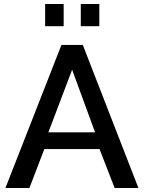

<svg xmlns="http://www.w3.org/2000/svg" viewBox="-20 -933 715 953"><path d="M204 -803H296V-913H204ZM381 -803H473V-913H381ZM285 -710 7 0H126L200 -193H474L549 0H667L391 -710ZM452 -276H220L338 -587Z"/></svg>

Font: FIGSv2-sans-serif SemiBold
Style: Regular
Weight: 600
Designer: Matt McInerney, Pablo Impallari, Rodrigo Fuenzalida,Mirko Velimirovic
Foundry: Matt McInerney, Pablo Impallari, Rodrigo Fuenzalida
Version: Version 4.021;hotconv 1.0.109;makeotfexe 2.5.65596